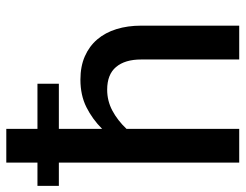

<svg xmlns="http://www.w3.org/2000/svg" viewBox="-113 -675 780 610"><g transform="rotate(-90 277.0 -370.0)"><path d="M172.5 -435.5Q203.5 -466.5 241.5 -485.5Q279.5 -504.5 329 -504.5Q371 -504.5 403 -490.5Q435 -476.5 456.8 -451Q478.5 -425.5 489.5 -390Q500.5 -354.5 500.5 -311.5V0H393V-311.5Q393 -363 369.2 -391.2Q345.5 -419.5 297 -419.5Q261.5 -419.5 230.5 -403Q199.5 -386.5 172.5 -358V0H65.5V-573H-8.5V-641H65.5V-740H172.5V-641H316V-573H172.5Z"/></g></svg>

Font: Lato 2
Style: Regular
Weight: 600
Designer: Lukasz Dziedzic with Adam Twardoch and Botio Nikoltchev
Foundry: tyPoland Lukasz Dziedzic
Version: Version 2.015; 2015-08-06; http://www.latofonts.com/